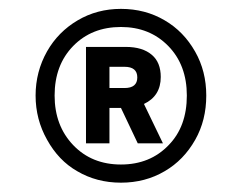

<svg xmlns="http://www.w3.org/2000/svg" viewBox="-20 -711 534 424"><path d="M150.4 -333Q109.4 -356.4 84 -402.3Q58.6 -447.3 58.6 -500Q58.6 -552.7 84 -597.7Q108.4 -640.6 151.4 -666Q194.3 -691.4 247.1 -691.4Q300.8 -691.4 343.8 -666Q385.7 -641.6 411.1 -596.7Q435.5 -553.7 435.5 -500Q435.5 -445.3 411.1 -402.3Q385.7 -357.4 343.8 -333Q300.8 -307.6 247.1 -307.6Q193.4 -307.6 150.4 -333ZM352.5 -390.6Q392.6 -431.6 392.6 -500Q392.6 -567.4 351.6 -609.4Q310.5 -651.4 247.1 -651.4Q182.6 -651.4 141.6 -609.4Q100.6 -567.4 100.6 -500Q100.6 -433.6 141.6 -390.6Q182.6 -347.7 247.1 -347.7Q311.5 -347.7 352.5 -390.6ZM169.9 -607.4H257.8Q294.9 -607.4 315.4 -589.8Q335 -573.2 335 -541Q335 -499 297.9 -481.4L339.8 -394.5H284.2L247.1 -472.7H221.7V-394.5H169.9ZM254.9 -516.6Q283.2 -516.6 283.2 -540Q283.2 -563.5 254.9 -563.5H221.7V-516.6Z"/></svg>

Font: Dinish
Style: Bold
Weight: 700
Designer: Bert Driehuis
Foundry: Playbeing
Version: Version 3.006; git-39231f3c-release